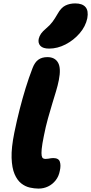

<svg xmlns="http://www.w3.org/2000/svg" viewBox="-20 -1095 534 1126"><path d="M206 11Q182 11 155 5Q128 -1 104.5 -19.5Q81 -38 65.5 -74Q50 -110 48 -169Q46 -228 64 -317Q79 -390 95.5 -454.5Q112 -519 130.5 -579Q149 -639 171 -696Q184 -730 205 -745Q226 -760 258 -760Q302 -760 320.5 -727.5Q339 -695 325 -625Q319 -594 308.5 -559.5Q298 -525 286 -485.5Q274 -446 261 -399.5Q248 -353 237 -297Q227 -248 224.5 -221Q222 -194 224.5 -181.5Q227 -169 233.5 -166Q240 -163 247 -163Q257 -163 264.5 -164.5Q272 -166 278.5 -167Q285 -168 292 -168Q324 -168 331 -146.5Q338 -125 331 -94Q325 -61 306.5 -37.5Q288 -14 262 -1.5Q236 11 206 11ZM268 -810Q232 -810 217 -826Q202 -842 207 -867Q211 -884 221 -898Q231 -912 249 -927Q273 -947 287.5 -966.5Q302 -986 318 -1014Q338 -1050 363.5 -1062.5Q389 -1075 421 -1075Q463 -1075 481.5 -1053.5Q500 -1032 492 -988Q482 -940 447 -899.5Q412 -859 364.5 -834.5Q317 -810 268 -810Z"/></svg>

Font: Shantell Sans ExtraBold
Style: Italic
Weight: 800
Italic angle: -11°
Designer: Stephen Nixon, Anya Danilova, Shantell Martin
Foundry: Arrow Type
Version: Version 1.011;[c5ecc13dd]